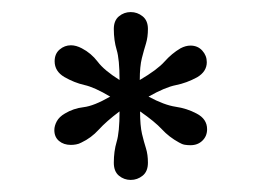

<svg xmlns="http://www.w3.org/2000/svg" viewBox="-20 -739 448 318"><path d="M196.5 -441Q185.5 -441 177 -448Q168.5 -455 168.5 -469.5Q168.5 -488.5 173.2 -504.2Q178 -520 178 -554.5Q156 -538 143.5 -524.2Q131 -510.5 115 -503Q110.5 -500.5 106 -499.8Q101.5 -499 97.5 -499Q85.5 -499 77.8 -505.5Q70 -512 70 -523.5Q70 -530.5 74 -538Q78 -545.5 87.5 -551Q101.5 -559.5 118.5 -561.5Q135.5 -563.5 162.5 -579Q136.5 -594.5 119.8 -598.2Q103 -602 86.5 -611.5Q70.5 -621 70.5 -637.5Q70.5 -650 78.8 -657Q87 -664 97.5 -664Q106 -664 115.5 -659Q131 -651 141.8 -636.8Q152.5 -622.5 178 -606.5Q178 -641 173.2 -656.5Q168.5 -672 168.5 -691Q168.5 -705 177 -712Q185.5 -719 196.5 -719Q207.5 -719 216.2 -712Q225 -705 225 -691Q225 -677.5 221.8 -667Q218.5 -656.5 215 -642.8Q211.5 -629 211.5 -606.5Q240.5 -623.5 252.5 -637Q264.5 -650.5 279 -659Q287.5 -663.5 295.5 -663.5Q307.5 -663.5 315 -655.2Q322.5 -647 322.5 -636Q322.5 -620.5 306.5 -611Q289 -601.5 271.2 -598Q253.5 -594.5 226 -579Q252 -565 270.8 -562.2Q289.5 -559.5 305.5 -551Q323 -542 323 -525Q323 -513.5 315.2 -506Q307.5 -498.5 295.5 -498.5Q291 -498.5 286.2 -499.2Q281.5 -500 276.5 -503Q260 -512 248.2 -524.8Q236.5 -537.5 212 -554.5Q212 -531 215.2 -517.2Q218.5 -503.5 221.8 -493.2Q225 -483 225 -469.5Q225 -455 216.2 -448Q207.5 -441 196.5 -441Z"/></svg>

Font: Imbue 10pt
Style: Bold
Weight: 700
Designer: Tyler Finck
Foundry: Etcetera Type Company
Version: Version 1.102; ttfautohint (v1.8.3)